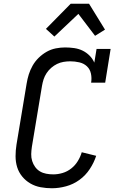

<svg xmlns="http://www.w3.org/2000/svg" viewBox="-20 -996 640 1024"><path d="M257 8Q226 8 196.5 2.5Q167 -3 142 -17.5Q117 -32 98.5 -54.5Q80 -77 71.5 -104.5Q63 -132 63 -163Q63 -194 68 -225L122 -550Q126 -575 133.5 -599Q141 -623 154 -646Q167 -669 186.5 -688Q206 -707 229 -720Q252 -733 277.5 -738Q303 -743 327 -743Q352 -743 376 -739.5Q400 -736 420.5 -726Q441 -716 457.5 -699.5Q474 -683 483 -662L495 -735H570L541 -555H466Q470 -580 465 -603.5Q460 -627 443.5 -642.5Q427 -658 403 -663.5Q379 -669 355 -669Q337 -669 319 -666Q301 -663 284.5 -655Q268 -647 253.5 -634.5Q239 -622 228.5 -606Q218 -590 212.5 -573Q207 -556 204 -538L150 -213Q147 -193 146.5 -174Q146 -155 151.5 -137.5Q157 -120 167.5 -105.5Q178 -91 193 -82Q208 -73 226.5 -69.5Q245 -66 264 -66Q289 -66 314 -73.5Q339 -81 360 -97.5Q381 -114 395 -137Q409 -160 416 -184L493 -165Q481 -128 458.5 -94Q436 -60 403.5 -36.5Q371 -13 332.5 -2.5Q294 8 257 8ZM270 -801 225 -842 357 -976H455L540 -838L487 -805L398 -922Z"/></svg>

Font: Iosevka HT Extended
Style: Italic
Weight: 400
Width: 7
Italic angle: -9°
Monospace: yes
Designer: Belleve Invis
Foundry: Belleve Invis
Version: Version 32.3.0; ttfautohint (v1.8.4)